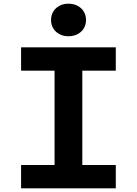

<svg xmlns="http://www.w3.org/2000/svg" viewBox="-20 -1018 740 1038"><path d="M256 -910C256 -858 296 -822 350 -822C405 -822 445 -858 445 -910C445 -962 405 -998 350 -998C296 -998 256 -962 256 -910ZM94 -126V0H606V-126H425V-636H606V-762H94V-636H275V-126Z"/></svg>

Font: Kawkab Mono
Style: Bold
Weight: 700
Monospace: yes
Designer: Abdullah Arif
Foundry: Abdullah Arif
Version: Version 1.000;PS 000.500;hotconv 1.0.88;makeotf.lib2.5.64775